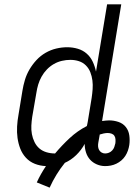

<svg xmlns="http://www.w3.org/2000/svg" viewBox="-20 -755 640 882"><path d="M208 107 149 83Q158 63 168.5 44.5Q179 26 191 8Q164 7 140 -2.5Q116 -12 99 -30.5Q82 -49 73 -72.5Q64 -96 60.5 -121.5Q57 -147 58.5 -174Q60 -201 65 -228L83 -338Q87 -363 94.5 -388Q102 -413 115.5 -436Q129 -459 147.5 -479Q166 -499 189.5 -512.5Q213 -526 238.5 -532Q264 -538 289 -538Q314 -538 337.5 -531Q361 -524 378.5 -508.5Q396 -493 406 -471.5Q416 -450 421 -426L472 -735H537L449 -199Q457 -200 465 -201Q473 -202 481 -202Q503 -202 524 -195Q545 -188 558 -171.5Q571 -155 574 -133Q577 -111 574 -89Q572 -76 567.5 -63Q563 -50 555.5 -38.5Q548 -27 537.5 -18Q527 -9 514.5 -3Q502 3 489 5.5Q476 8 463 8Q443 8 424.5 0Q406 -8 393.5 -22Q381 -36 375 -55Q369 -74 369 -94Q354 -66 330.5 -43Q307 -20 278 -7Q257 19 239.5 47.5Q222 76 208 107ZM233 -50Q264 -87 300 -120.5Q336 -154 379 -176Q380 -180 381 -185Q382 -190 383 -195L401 -305Q404 -325 405.5 -345.5Q407 -366 404.5 -385.5Q402 -405 395 -423Q388 -441 374.5 -454.5Q361 -468 342.5 -474Q324 -480 303 -480Q284 -480 264.5 -475.5Q245 -471 227.5 -461Q210 -451 195.5 -436Q181 -421 171 -403Q161 -385 155.5 -366.5Q150 -348 147 -328L128 -218Q125 -198 124 -178Q123 -158 126.5 -139Q130 -120 138.5 -102.5Q147 -85 161 -73Q175 -61 194 -55.5Q213 -50 233 -50ZM463 -50Q472 -50 480.5 -53.5Q489 -57 495.5 -64Q502 -71 505 -79.5Q508 -88 510 -97Q510 -97 510 -97Q510 -97 510 -97Q510 -97 510 -97Q510 -97 510 -97Q511 -106 510.5 -115Q510 -124 505.5 -131Q501 -138 492.5 -141Q484 -144 475 -144Q466 -144 456.5 -142Q447 -140 438 -137V-136Q437 -127 435 -118.5Q433 -110 432 -102Q430 -92 430.5 -83Q431 -74 435 -66.5Q439 -59 446.5 -54.5Q454 -50 463 -50Z"/></svg>

Font: Iosevka Curly LtExObl
Style: Regular
Weight: 300
Width: 7
Italic angle: -9°
Monospace: yes
Designer: Belleve Invis
Foundry: Belleve Invis
Version: Version 11.1.0; ttfautohint (v1.8.3)